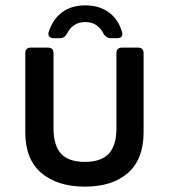

<svg xmlns="http://www.w3.org/2000/svg" viewBox="-20 -679 628 714"><path d="M296 15Q193 15 133.5 -36Q74 -87 74 -187V-481Q74 -502 95 -502H158Q179 -502 179 -481V-202Q179 -138 207 -107.5Q235 -77 296 -77Q356 -77 384.5 -107.5Q413 -138 413 -202V-481Q413 -502 434 -502H493Q514 -502 514 -481V-187Q514 -87 456 -36Q398 15 296 15ZM297 -659Q350 -659 385.5 -632.5Q421 -606 434 -559Q437 -549 432 -543Q427 -537 416 -537H391Q376 -537 366 -552Q356 -573 339 -585Q322 -597 297 -597Q250 -597 228 -552Q219 -537 204 -537H180Q169 -537 163.5 -543Q158 -549 161 -560Q176 -607 210.5 -633Q245 -659 297 -659Z"/></svg>

Font: Pitagon Sans Medium
Style: Regular
Weight: 500
Designer: Travis Tran
Foundry: Pitagon
Version: Version 1.001; ttfautohint (v1.8.4.7-5d5b);gftools[0.9.26]